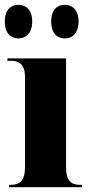

<svg xmlns="http://www.w3.org/2000/svg" viewBox="-27 -779 379 799"><path d="M244 -619C270 -619 300 -638 300 -689C300 -741 270 -759 244 -759C213 -759 186 -741 186 -689C186 -638 213 -619 244 -619ZM49 -619C78 -619 107 -638 107 -689C107 -741 78 -759 49 -759C21 -759 -7 -741 -7 -689C-7 -638 21 -619 49 -619ZM11 0H314V-10H304C271 -10 248 -26 248 -81V-536H4V-526H21C52 -526 77 -510 77 -459V-83C77 -27 54 -10 21 -10H11Z"/></svg>

Font: Noto Serif Display Condensed Black
Style: Regular
Weight: 900
Width: 3
Designer: Monotype Design Team
Foundry: Monotype Imaging Inc.
Version: Version 2.009